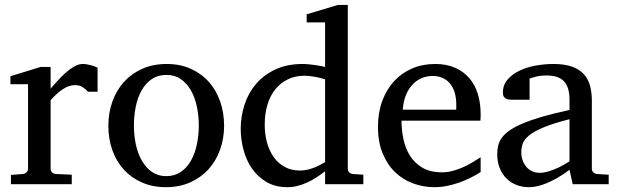

<svg xmlns="http://www.w3.org/2000/svg" viewBox="-20 -757 2538 789"><path d="M341.8 -379.9Q332 -391.1 319.3 -399.2Q306.6 -407.2 288.1 -407.2Q263.7 -407.2 238.8 -390.9Q213.9 -374.5 188 -345.2V-64Q188 -54.7 193.8 -48.8Q199.7 -43 209 -42L274.9 -39.1V0H24.9V-38.1L74.2 -42Q83 -43 89.1 -48.8Q95.2 -54.7 95.2 -64V-411.1H22.9V-443.8L147 -481.9H188V-393.1Q198.7 -404.8 214.1 -422.1Q229.5 -439.5 247.1 -455.6Q264.6 -471.7 283.4 -482.9Q302.2 -494.1 319.8 -494.1Q327.6 -494.1 336.4 -492.7Q345.2 -491.2 353.5 -489Q361.8 -486.8 368.9 -484.1Q376 -481.4 380.9 -479V-379.9Z M796.9 -241.2Q796.9 -282.2 788.8 -319.8Q780.8 -357.4 764.2 -386.2Q747.6 -415 722.7 -432.1Q697.8 -449.2 664.1 -449.2Q629.4 -449.2 604 -432.1Q578.6 -415 562.3 -386.2Q545.9 -357.4 538.1 -319.8Q530.3 -282.2 530.3 -241.2Q530.3 -200.7 538.3 -163.1Q546.4 -125.5 563 -96.7Q579.6 -67.9 604.5 -50.5Q629.4 -33.2 663.1 -33.2Q697.3 -33.2 722.7 -50.3Q748 -67.4 764.4 -96.2Q780.8 -125 788.8 -162.6Q796.9 -200.2 796.9 -241.2ZM900.9 -240.2Q900.9 -187 884 -140.9Q867.2 -94.7 836.2 -60.8Q805.2 -26.9 761 -7.3Q716.8 12.2 662.1 12.2Q607.4 12.2 563.5 -7.1Q519.5 -26.4 488.8 -60.1Q458 -93.8 441.7 -139.9Q425.3 -186 425.3 -240.2Q425.3 -293.5 441.9 -339.8Q458.5 -386.2 489.7 -420.7Q521 -455.1 565.2 -474.6Q609.4 -494.1 665 -494.1Q720.7 -494.1 764.6 -474.1Q808.6 -454.1 838.9 -419.7Q869.1 -385.3 885 -339.1Q900.9 -293 900.9 -240.2Z M1315.9 -431.2Q1309.6 -433.1 1299.6 -435.8Q1289.6 -438.5 1278.1 -440.7Q1266.6 -442.9 1254.2 -444.3Q1241.7 -445.8 1231 -445.8Q1193.8 -445.8 1163.6 -431.4Q1133.3 -417 1112.1 -390.9Q1090.8 -364.7 1079.3 -327.6Q1067.9 -290.5 1067.9 -245.1Q1067.9 -204.1 1077.6 -169.7Q1087.4 -135.3 1106 -109.9Q1124.5 -84.5 1151.4 -70.3Q1178.2 -56.2 1212.9 -56.2Q1228 -56.2 1242.2 -59.3Q1256.3 -62.5 1269.5 -67.6Q1282.7 -72.8 1294.4 -78.9Q1306.2 -85 1315.9 -90.8ZM1315.9 0V-53.2Q1298.8 -40 1280.5 -28.1Q1262.2 -16.1 1242.9 -7.3Q1223.6 1.5 1203.4 6.8Q1183.1 12.2 1161.1 12.2Q1110.8 12.2 1074.5 -9.5Q1038.1 -31.2 1014.6 -65.7Q991.2 -100.1 980.2 -142.8Q969.2 -185.5 969.2 -228Q969.2 -278.8 984.9 -326.9Q1000.5 -375 1032.2 -412.1Q1064 -449.2 1111.8 -471.7Q1159.7 -494.1 1224.1 -494.1Q1235.8 -494.1 1249.5 -492.7Q1263.2 -491.2 1276.1 -489.5Q1289.1 -487.8 1299.6 -485.6Q1310.1 -483.4 1315.9 -481.9V-665H1240.2V-698.2L1369.1 -736.8H1409.2V-64Q1409.2 -54.7 1415 -48.8Q1420.9 -43 1430.2 -42L1473.1 -39.1V0Z M1955.1 -49.8Q1934.1 -36.6 1911.4 -25.4Q1888.7 -14.2 1864.5 -5.9Q1840.3 2.4 1815.4 7.3Q1790.5 12.2 1765.1 12.2Q1719.7 12.2 1677.7 -3.2Q1635.7 -18.6 1603.8 -49.3Q1571.8 -80.1 1552.5 -126.7Q1533.2 -173.3 1533.2 -235.8Q1533.2 -294.4 1550.8 -342Q1568.4 -389.6 1599.6 -423.6Q1630.9 -457.5 1673.8 -475.8Q1716.8 -494.1 1768.1 -494.1Q1814.5 -494.1 1849.6 -478.8Q1884.8 -463.4 1908.2 -436.3Q1931.6 -409.2 1943.4 -371.3Q1955.1 -333.5 1955.1 -289.1V-275.9Q1955.1 -268.1 1954.1 -261.2H1629.9Q1629.9 -223.1 1637.9 -185.1Q1646 -147 1665 -116.7Q1684.1 -86.4 1716.3 -67.6Q1748.5 -48.8 1796.9 -48.8Q1818.4 -48.8 1839.4 -54.4Q1860.4 -60.1 1880.6 -68.8Q1900.9 -77.6 1919.4 -88.6Q1938 -99.6 1955.1 -110.8ZM1855 -328.1Q1855 -353 1849.1 -374.3Q1843.3 -395.5 1831.3 -411.1Q1819.3 -426.8 1801 -435.8Q1782.7 -444.8 1757.8 -444.8Q1732.9 -444.8 1711.4 -435.3Q1689.9 -425.8 1673.6 -407.7Q1657.2 -389.6 1647.2 -364Q1637.2 -338.4 1635.3 -306.2H1855Z M2320.3 -267.1Q2252.9 -250 2213.4 -233.4Q2173.8 -216.8 2153.6 -200Q2133.3 -183.1 2127.7 -165.8Q2122.1 -148.4 2122.1 -129.9Q2122.1 -114.3 2127.2 -99.4Q2132.3 -84.5 2141.8 -72.8Q2151.4 -61 2165.3 -54Q2179.2 -46.9 2197.3 -46.9Q2217.3 -46.9 2239 -54.2Q2260.7 -61.5 2278.8 -70.3Q2299.8 -80.6 2320.3 -94.2ZM2333.5 0 2320.3 -59.1Q2293.9 -39.1 2266.1 -23.4Q2253.9 -16.6 2240.2 -10.3Q2226.6 -3.9 2212.2 1.2Q2197.8 6.3 2182.9 9.3Q2168 12.2 2153.3 12.2Q2126 12.2 2102.3 2.9Q2078.6 -6.3 2061 -23.9Q2043.5 -41.5 2033.4 -66.4Q2023.4 -91.3 2023.4 -123Q2023.4 -141.6 2027.1 -158.2Q2030.8 -174.8 2042 -190.4Q2053.2 -206.1 2073.5 -220.5Q2093.8 -234.9 2126.7 -249Q2159.7 -263.2 2207.3 -277.1Q2254.9 -291 2320.3 -305.2V-348.1Q2320.3 -398.4 2297.9 -422.6Q2275.4 -446.8 2227.1 -446.8Q2200.7 -446.8 2182.1 -441.9Q2163.6 -437 2156.2 -434.1V-347.2H2083.5Q2076.7 -347.2 2070.1 -348.1Q2063.5 -349.1 2058.1 -352.3Q2052.7 -355.5 2049.6 -361.1Q2046.4 -366.7 2046.4 -376Q2046.4 -406.7 2064.9 -429Q2083.5 -451.2 2113.3 -465.8Q2143.1 -480.5 2180.2 -487.3Q2217.3 -494.1 2254.4 -494.1Q2300.8 -494.1 2331.3 -482.9Q2361.8 -471.7 2379.6 -451.7Q2397.5 -431.6 2404.8 -404.3Q2412.1 -377 2412.1 -344.2V-64Q2412.1 -54.7 2418.2 -48.8Q2424.3 -43 2433.1 -42L2481.4 -39.1V0Z"/></svg>

Font: BabelStone Ogham Pictish
Style: Italic
Weight: 400
Italic angle: -30°
Designer: Andrew West
Foundry: BabelStone
Version: Version 1.02 March 14, 2022